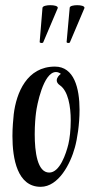

<svg xmlns="http://www.w3.org/2000/svg" viewBox="-20 -711 346 741"><path d="M243 -545C246 -545 250 -546 250 -548L306 -680V-681C306 -688 292 -691 278 -691C264 -691 249 -688 249 -681L237 -548C237 -548 240 -545 243 -545ZM140 -545C143 -545 147 -546 147 -548L203 -680V-681C203 -688 189 -691 174 -691C160 -691 145 -688 144 -681L133 -548C133 -548 136 -545 140 -545ZM137 10C206 10 252 -79 269 -142C278 -174 287 -231 287 -287C287 -371 266 -454 192 -454C84 -454 43 -353 33 -270C31 -249 28 -219 28 -186C28 -98 47 10 137 10ZM170 -45C124 -45 114 -125 114 -193C114 -229 117 -261 119 -276C122 -303 147 -433 196 -433C202 -433 208 -431 215 -426C209 -422 199 -412 199 -401C199 -395 202 -388 211 -382C243 -360 253 -301 253 -246C253 -210 249 -176 244 -155C235 -118 211 -45 170 -45Z"/></svg>

Font: Style Script
Style: Regular
Weight: 400
Designer: Robert E. Leuschke
Foundry: Robert E. Leuschke
Version: Version 1.010